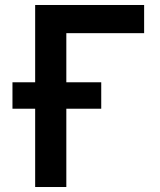

<svg xmlns="http://www.w3.org/2000/svg" viewBox="-20 -750 640 770"><path d="M121 0V-314H30V-420H121V-730H558V-617H246V-420H386V-314H246V0Z"/></svg>

Font: JetBrains Mono NL
Style: Bold
Weight: 700
Monospace: yes
Designer: Philipp Nurullin, Konstantin Bulenkov
Foundry: JetBrains
Version: Version 2.305; ttfautohint (v1.8.4.7-5d5b)